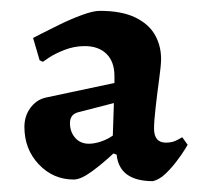

<svg xmlns="http://www.w3.org/2000/svg" viewBox="-20 -669 375 354"><path d="M262 -335Q200 -335 195 -384L189 -386Q170 -368 149.5 -353Q129 -338 116 -338Q78 -338 51.5 -366Q25 -394 25 -435Q25 -455 36 -470Q47 -485 64 -489L191 -516V-529Q191 -555 176.5 -569.5Q162 -584 136 -584Q117 -584 99 -577Q81 -570 70 -562.5Q59 -555 59 -555L53 -558L41 -599Q41 -599 55.5 -606.5Q70 -614 90.5 -624Q111 -634 131.5 -641.5Q152 -649 164 -649Q204 -649 229 -637Q254 -625 265.5 -605Q277 -585 277 -560Q277 -549 273.5 -523.5Q270 -498 267 -471.5Q264 -445 264 -432Q264 -406 286 -406Q298 -406 307 -411Q316 -416 316 -416L326 -402Q326 -402 320.5 -393Q315 -384 305.5 -371.5Q296 -359 285 -348.5Q274 -338 262 -335ZM144 -404Q154 -404 166 -408Q178 -412 188 -419L190 -479L124 -462Q109 -458 109 -442Q109 -426 118.5 -415Q128 -404 144 -404Z"/></svg>

Font: Alegreya SemiBold
Style: Regular
Weight: 600
Designer: Juan Pablo del Peral
Foundry: Huerta Tipografica
Version: Version 2.009